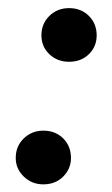

<svg xmlns="http://www.w3.org/2000/svg" viewBox="-20 -453 281 482"><path d="M88.9 9.8Q59.6 9.8 39.6 -9.8Q19.5 -29.3 19.5 -56.6Q19.5 -85.9 39.6 -105.5Q59.6 -125 88.9 -125Q119.1 -125 138.7 -105.5Q158.2 -85.9 158.2 -56.6Q158.2 -29.3 138.7 -9.8Q119.1 9.8 88.9 9.8ZM153.3 -297.9Q124 -297.9 104 -316.9Q84 -335.9 84 -364.3Q84 -393.6 104 -413.1Q124 -432.6 153.3 -432.6Q183.6 -432.6 203.1 -413.1Q222.7 -393.6 222.7 -364.3Q222.7 -335.9 203.1 -316.9Q183.6 -297.9 153.3 -297.9Z"/></svg>

Font: Crimson Pro Medium
Style: Italic
Weight: 500
Italic angle: -12°
Designer: Jacques Le Bailly
Foundry: Baron von Fonthausen
Version: Version 1.003